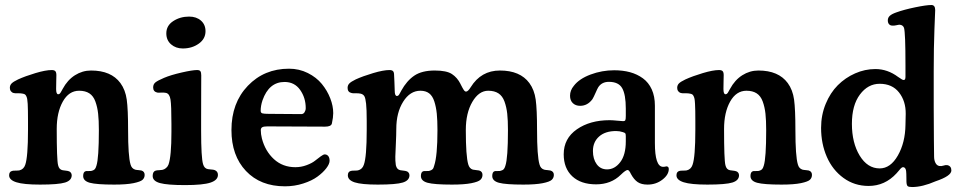

<svg xmlns="http://www.w3.org/2000/svg" viewBox="-20 -733 3842 770"><path d="M92.3 -212.4V-248Q92.3 -273.9 92 -288.3Q91.8 -302.7 91.1 -316.4Q90.3 -330.1 89.1 -336.2Q87.9 -342.3 85.4 -347.4Q83 -352.5 79.8 -354.5Q76.7 -356.4 71.3 -357.4Q63 -359.4 51.5 -358.9Q40 -358.4 35.2 -359.9Q28.3 -361.3 23.9 -366.9Q19.5 -372.6 19.5 -380.4Q19.5 -391.1 26.4 -398.2Q33.2 -405.3 52.7 -414.6Q81.5 -427.7 122.3 -439.9Q163.1 -452.1 187.5 -452.1Q197.8 -452.1 201.9 -447.5Q206.1 -442.9 206.1 -431.6Q206.1 -422.4 205.6 -407.7Q205.1 -393.1 205.1 -376Q205.1 -355 213.4 -355Q214.8 -355 216.1 -355.5Q217.3 -356 218.3 -356.4Q219.2 -356.9 220.5 -358.4Q221.7 -359.9 222.4 -360.8Q223.1 -361.8 224.4 -364Q225.6 -366.2 226.3 -367.4Q227.1 -368.7 228.8 -371.8Q230.5 -375 231.4 -376.5Q250.5 -412.1 280.5 -431.2Q310.5 -450.2 345.2 -450.2Q425.8 -450.2 462.9 -399.9Q482.9 -372.6 488.3 -333.5Q493.7 -294.4 493.7 -211.4Q493.7 -106.9 503.4 -73.7Q507.8 -57.1 522 -52.7Q527.3 -51.3 535.2 -50.8Q543 -50.3 546.9 -49.3Q560.1 -45.4 560.1 -31.7Q560.1 -20 552 -12.2Q543.9 -4.4 515.6 1.5Q487.3 7.3 438 7.3Q367.2 7.3 340.3 0Q313.5 -7.3 313.5 -27.3Q313.5 -44.9 325.2 -46.9Q328.1 -47.4 337.2 -47.1Q346.2 -46.9 349.1 -48.3Q356 -50.3 359.9 -54.2Q363.8 -58.1 366.7 -68.4Q376.5 -98.6 376.5 -210.9Q376.5 -251 373.5 -277.3Q370.6 -303.7 362.5 -325.9Q354.5 -348.1 338.4 -358.6Q322.3 -369.1 297.4 -369.1Q256.3 -369.1 231.9 -325.7Q207.5 -282.2 207.5 -215.8Q207.5 -92.3 212.9 -70.8Q216.8 -52.7 231.4 -50.3Q236.8 -49.3 244.1 -48.6Q251.5 -47.9 255.4 -46.4Q260.3 -45.4 263.9 -40.8Q267.6 -36.1 267.6 -30.3Q267.6 -9.3 241 -1Q214.4 7.3 140.6 7.3Q74.7 7.3 45.7 -2Q16.6 -11.2 16.6 -29.8Q16.6 -44.4 28.3 -47.4Q32.2 -48.8 43 -48.8Q53.7 -48.8 58.1 -49.8Q75.2 -54.2 81.1 -71.8Q92.3 -103 92.3 -212.4Z M647 -599.1Q647 -630.4 674.8 -648.4Q702.6 -666.5 738.3 -666.5Q767.6 -666.5 785.9 -650.4Q804.2 -634.3 804.2 -607.9Q804.2 -577.1 777.1 -557.9Q750 -538.6 712.9 -538.6Q685.1 -538.6 666 -555.2Q647 -571.8 647 -599.1ZM667.5 -203.6V-235.8Q667.5 -310.5 663.8 -333.7Q660.2 -356.9 646 -360.4Q637.7 -362.3 626 -361.6Q614.3 -360.8 610.4 -361.8Q594.2 -365.7 594.2 -382.3Q594.2 -395 603 -402.3Q611.8 -409.7 638.2 -420.9Q664.6 -432.1 708 -442.1Q751.5 -452.1 770.5 -452.1Q780.3 -452.1 783.7 -447.3Q787.1 -442.4 787.1 -430.7Q787.1 -425.8 786.9 -383.3Q786.6 -340.8 786.6 -252V-208.5Q786.6 -100.6 794.4 -74.7Q799.3 -57.1 814 -54.7Q819.3 -53.7 827.4 -53.2Q835.4 -52.7 839.8 -51.3Q854 -46.4 854 -31.7Q854 -10.7 824.2 -0.7Q794.4 9.3 722.2 9.3Q650.9 9.3 621.6 1.2Q592.3 -6.8 592.3 -27.3Q592.3 -45.4 604.5 -48.8Q609.4 -50.3 618.4 -50.5Q627.4 -50.8 631.3 -51.8Q638.7 -53.2 645.8 -59.1Q652.8 -64.9 655.8 -73.2Q667.5 -106 667.5 -203.6Z M1139.2 -457.5Q1179.7 -457.5 1214.4 -440.2Q1249 -422.9 1270.8 -396.2Q1292.5 -369.6 1304.4 -338.9Q1316.4 -308.1 1316.4 -279.3Q1316.4 -262.7 1311 -237.8Q1308.1 -225.1 1283.7 -225.1L1051.8 -226.1Q1037.6 -226.1 1031.7 -222.7Q1025.9 -219.2 1025.9 -210.9Q1025.9 -195.3 1030.3 -177.7Q1043.5 -127 1078.6 -94.7Q1113.8 -62.5 1164.6 -62.5Q1188 -62.5 1209.5 -70.6Q1231 -78.6 1242.9 -88.1Q1254.9 -97.7 1265.9 -105.7Q1276.9 -113.8 1282.2 -113.8Q1291 -113.8 1296.4 -107.2Q1301.8 -100.6 1301.8 -88.4Q1301.8 -75.7 1288.6 -58.3Q1275.4 -41 1253.2 -24.7Q1231 -8.3 1196 2.9Q1161.1 14.2 1123 14.2Q1024.4 14.2 966.3 -47.4Q908.2 -108.9 908.2 -211.4Q908.2 -320.3 973.9 -388.9Q1039.6 -457.5 1139.2 -457.5ZM1188 -275.4Q1196.8 -275.4 1201.4 -283Q1206.1 -290.5 1206.1 -299.3Q1206.1 -340.8 1183.6 -372.6Q1161.1 -404.3 1121.1 -404.3Q1058.6 -404.3 1032.7 -330.6Q1025.4 -308.6 1025.4 -288.6Q1025.4 -280.3 1032.5 -278.3Q1039.6 -276.4 1057.6 -276.4Z M1450.7 -212.4V-248Q1450.7 -294.9 1448.2 -317.1Q1445.8 -339.4 1441.2 -347.2Q1436.5 -355 1426.3 -357.4Q1417.5 -359.4 1406 -358.9Q1394.5 -358.4 1390.1 -359.9Q1374 -363.3 1374 -380.4Q1374 -391.1 1380.9 -398.2Q1387.7 -405.3 1406.7 -414.6Q1435.5 -427.7 1476.6 -439.9Q1517.6 -452.1 1542 -452.1Q1552.2 -452.1 1556.4 -447.5Q1560.5 -442.9 1560.5 -431.6Q1560.5 -422.4 1561.8 -404.3Q1563 -386.2 1563 -369.1Q1563 -348.1 1571.8 -348.1Q1573.2 -348.1 1574.7 -348.6Q1576.2 -349.1 1577.4 -350.1Q1578.6 -351.1 1579.6 -352.3Q1580.6 -353.5 1581.8 -355.7Q1583 -357.9 1584 -359.6Q1585 -361.3 1586.7 -364.5Q1588.4 -367.7 1589.4 -369.6Q1611.3 -409.2 1641.6 -429.7Q1671.9 -450.2 1723.6 -450.2Q1771 -450.2 1792.5 -436Q1814 -421.9 1826.7 -396.5Q1827.1 -396 1827.6 -394.5Q1832.5 -385.3 1834.5 -381.3Q1836.4 -377.4 1839.4 -373Q1842.3 -368.7 1844.5 -367.2Q1846.7 -365.7 1849.1 -365.7Q1856.9 -365.7 1867.7 -383.3Q1909.2 -450.2 1984.9 -450.2Q2065.9 -450.2 2103 -399.9Q2123 -372.6 2128.4 -333.5Q2133.8 -294.4 2133.8 -211.4Q2133.8 -106.9 2143.6 -73.7Q2147.9 -57.1 2162.1 -52.7Q2167.5 -51.3 2175.3 -50.8Q2183.1 -50.3 2187 -49.3Q2201.2 -45.4 2201.2 -31.7Q2201.2 -20 2192.9 -12Q2184.6 -3.9 2156.2 1.7Q2127.9 7.3 2078.6 7.3Q2007.8 7.3 1981 0Q1954.1 -7.3 1954.1 -27.3Q1954.1 -44.9 1965.3 -46.9Q1968.3 -47.4 1976.8 -47.1Q1985.4 -46.9 1988.8 -48.3Q1993.7 -49.8 1996.3 -51.3Q1999 -52.7 2002 -57.1Q2004.9 -61.5 2006.8 -68.4Q2017.1 -98.6 2017.1 -210.9Q2017.1 -251 2014.2 -277.3Q2011.2 -303.7 2003.2 -325.9Q1995.1 -348.1 1979 -358.6Q1962.9 -369.1 1938 -369.1Q1900.4 -369.1 1874.3 -324.5Q1848.1 -279.8 1848.1 -211.4Q1848.1 -106.9 1857.9 -73.7Q1862.8 -56.6 1876.5 -52.7Q1882.3 -51.3 1889.9 -50.8Q1897.5 -50.3 1901.4 -49.3Q1915 -45.4 1915 -31.7Q1915 -20 1906.7 -12Q1898.4 -3.9 1870.1 1.7Q1841.8 7.3 1792.5 7.3Q1721.7 7.3 1694.8 0Q1668 -7.3 1668 -27.3Q1668 -44.9 1679.7 -46.9Q1682.6 -47.4 1691.7 -47.1Q1700.7 -46.9 1703.6 -48.3Q1710.4 -50.3 1714.6 -54.2Q1718.8 -58.1 1721.2 -68.4Q1734.4 -107.4 1734.4 -210.9Q1734.4 -250.5 1731.7 -277.1Q1729 -303.7 1721.9 -325.9Q1714.8 -348.1 1701.2 -358.6Q1687.5 -369.1 1666 -369.1Q1624.5 -369.1 1596.9 -325.2Q1569.3 -281.2 1569.3 -215.8Q1569.3 -193.8 1567.6 -157.2Q1565.9 -120.6 1565.4 -105Q1564.9 -89.4 1567.4 -70.8Q1571.3 -52.7 1585.9 -50.3Q1591.3 -49.3 1598.6 -48.6Q1606 -47.9 1609.9 -46.4Q1614.7 -45.4 1618.4 -40.8Q1622.1 -36.1 1622.1 -30.3Q1622.1 -9.3 1595.5 -1Q1568.8 7.3 1495.1 7.3Q1429.7 7.3 1402.3 -1.7Q1375 -10.7 1375 -29.8Q1375 -44.4 1386.7 -47.4Q1391.1 -48.8 1401.4 -48.8Q1411.6 -48.8 1416 -49.8Q1433.1 -54.2 1439 -71.8Q1450.7 -103 1450.7 -212.4Z M2266.1 -349.1Q2266.1 -370.6 2281.2 -388.7Q2302.7 -417 2348.4 -434.1Q2394 -451.2 2443.4 -451.2Q2478 -451.2 2506.8 -443.4Q2535.6 -435.5 2558.3 -418.9Q2581.1 -402.3 2593.8 -374.5Q2606.4 -346.7 2606.4 -309.1V-159.2Q2606.4 -65.4 2638.2 -64Q2642.1 -63.5 2647 -64.7Q2651.9 -65.9 2653.3 -65.9Q2662.1 -64.9 2662.1 -55.2Q2662.1 -32.2 2636.5 -12.5Q2610.8 7.3 2577.1 7.3Q2552.2 7.3 2537.4 -2.7Q2522.5 -12.7 2510.3 -35.2Q2502.9 -51.3 2497.1 -51.3Q2489.3 -51.3 2469.7 -32.2Q2430.7 6.3 2370.6 6.3Q2309.6 6.3 2275.1 -25.9Q2240.7 -58.1 2240.7 -114.3Q2240.7 -177.7 2293.5 -214.4Q2346.2 -251 2424.8 -251Q2436 -251 2456.1 -249Q2476.1 -247.1 2479.5 -247.1Q2485.8 -247.1 2487.8 -251Q2489.7 -254.9 2489.7 -268.1V-297.9Q2489.7 -353.5 2475.3 -379.2Q2460.9 -404.8 2421.9 -404.8Q2393.6 -404.8 2379.4 -383.3Q2376 -377.9 2368.4 -360.6Q2360.8 -343.3 2356 -335.4Q2336.4 -308.6 2306.6 -308.6Q2288.6 -308.6 2277.3 -319.3Q2266.1 -330.1 2266.1 -349.1ZM2489.7 -166V-186Q2489.7 -194.8 2488 -197.8Q2486.3 -200.7 2478 -203.1Q2464.8 -207.5 2450.7 -207.5Q2407.2 -207.5 2382.6 -185.5Q2357.9 -163.6 2357.9 -127.4Q2357.9 -95.2 2373 -74.5Q2388.2 -53.7 2414.6 -53.7Q2445.3 -53.7 2467.5 -82.8Q2489.7 -111.8 2489.7 -166Z M2768.6 -212.4V-248Q2768.6 -273.9 2768.3 -288.3Q2768.1 -302.7 2767.3 -316.4Q2766.6 -330.1 2765.4 -336.2Q2764.2 -342.3 2761.7 -347.4Q2759.3 -352.5 2756.1 -354.5Q2752.9 -356.4 2747.6 -357.4Q2739.3 -359.4 2727.8 -358.9Q2716.3 -358.4 2711.4 -359.9Q2704.6 -361.3 2700.2 -366.9Q2695.8 -372.6 2695.8 -380.4Q2695.8 -391.1 2702.6 -398.2Q2709.5 -405.3 2729 -414.6Q2757.8 -427.7 2798.6 -439.9Q2839.4 -452.1 2863.8 -452.1Q2874 -452.1 2878.2 -447.5Q2882.3 -442.9 2882.3 -431.6Q2882.3 -422.4 2881.8 -407.7Q2881.3 -393.1 2881.3 -376Q2881.3 -355 2889.6 -355Q2891.1 -355 2892.3 -355.5Q2893.6 -356 2894.5 -356.4Q2895.5 -356.9 2896.7 -358.4Q2897.9 -359.9 2898.7 -360.8Q2899.4 -361.8 2900.6 -364Q2901.9 -366.2 2902.6 -367.4Q2903.3 -368.7 2905 -371.8Q2906.7 -375 2907.7 -376.5Q2926.8 -412.1 2956.8 -431.2Q2986.8 -450.2 3021.5 -450.2Q3102.1 -450.2 3139.2 -399.9Q3159.2 -372.6 3164.6 -333.5Q3169.9 -294.4 3169.9 -211.4Q3169.9 -106.9 3179.7 -73.7Q3184.1 -57.1 3198.2 -52.7Q3203.6 -51.3 3211.4 -50.8Q3219.2 -50.3 3223.1 -49.3Q3236.3 -45.4 3236.3 -31.7Q3236.3 -20 3228.3 -12.2Q3220.2 -4.4 3191.9 1.5Q3163.6 7.3 3114.3 7.3Q3043.5 7.3 3016.6 0Q2989.7 -7.3 2989.7 -27.3Q2989.7 -44.9 3001.5 -46.9Q3004.4 -47.4 3013.4 -47.1Q3022.5 -46.9 3025.4 -48.3Q3032.2 -50.3 3036.1 -54.2Q3040 -58.1 3043 -68.4Q3052.7 -98.6 3052.7 -210.9Q3052.7 -251 3049.8 -277.3Q3046.9 -303.7 3038.8 -325.9Q3030.8 -348.1 3014.6 -358.6Q2998.5 -369.1 2973.6 -369.1Q2932.6 -369.1 2908.2 -325.7Q2883.8 -282.2 2883.8 -215.8Q2883.8 -92.3 2889.2 -70.8Q2893.1 -52.7 2907.7 -50.3Q2913.1 -49.3 2920.4 -48.6Q2927.7 -47.9 2931.6 -46.4Q2936.5 -45.4 2940.2 -40.8Q2943.8 -36.1 2943.8 -30.3Q2943.8 -9.3 2917.2 -1Q2890.6 7.3 2816.9 7.3Q2751 7.3 2721.9 -2Q2692.9 -11.2 2692.9 -29.8Q2692.9 -44.4 2704.6 -47.4Q2708.5 -48.8 2719.2 -48.8Q2730 -48.8 2734.4 -49.8Q2751.5 -54.2 2757.3 -71.8Q2768.6 -103 2768.6 -212.4Z M3272.9 -220.2Q3272.9 -271.5 3291.3 -316.2Q3309.6 -360.8 3339.8 -391.1Q3370.1 -421.4 3409.4 -438.7Q3448.7 -456.1 3490.7 -456.1Q3539.6 -456.1 3582 -424.3Q3585.4 -422.4 3589.6 -419.4Q3593.8 -416.5 3595.7 -415.3Q3597.7 -414.1 3599.9 -413.1Q3602.1 -412.1 3604.5 -412.1Q3611.3 -412.1 3611.3 -424.8V-471.7Q3611.3 -601.1 3605.5 -621.1Q3601.6 -632.3 3588.9 -633.8Q3585 -634.3 3575 -631.8Q3564.9 -629.4 3557.1 -630.4Q3549.8 -630.9 3545.2 -636.2Q3540.5 -641.6 3540.5 -651.4Q3540.5 -662.1 3548.3 -669.4Q3556.2 -676.8 3574.2 -683.1Q3605 -694.3 3649.9 -703.6Q3694.8 -712.9 3715.3 -712.9Q3730.5 -712.9 3730.5 -692.4Q3730.5 -689 3727.5 -616.5Q3724.6 -543.9 3724.6 -446.8V-301.8Q3724.6 -237.8 3725.3 -171.9Q3726.1 -106 3726.1 -104.5Q3726.1 -90.8 3731.4 -80.1Q3736.8 -69.3 3746.6 -67.4Q3755.4 -65.9 3763.7 -68.8Q3772 -71.8 3778.8 -70.8Q3795.4 -67.4 3795.4 -49.3Q3795.4 -27.3 3731.9 -5.9Q3679.2 17.1 3637.7 17.1Q3624 17.1 3619.9 13.2Q3615.7 9.3 3615.2 -4.4Q3615.2 -9.8 3615 -19.5Q3614.7 -29.3 3614.7 -35.6Q3614.7 -62.5 3601.6 -62.5Q3599.1 -62.5 3596.4 -60.8Q3593.8 -59.1 3591.6 -56.6Q3589.4 -54.2 3584.5 -48.3Q3579.6 -42.5 3575.2 -37.6Q3528.8 12.7 3463.4 12.7Q3406.7 12.7 3362.8 -19.3Q3318.8 -51.3 3295.9 -104Q3272.9 -156.7 3272.9 -220.2ZM3507.8 -57.6Q3551.3 -57.6 3580.8 -109.4Q3610.4 -161.1 3611.3 -232.4L3612.3 -276.4Q3612.8 -327.6 3585.4 -362.3Q3558.1 -397 3507.8 -397Q3460.9 -397 3428.7 -354Q3396.5 -311 3396.5 -236.3Q3396.5 -160.2 3427.7 -108.9Q3459 -57.6 3507.8 -57.6Z"/></svg>

Font: Cooper* SemiBold
Style: Regular
Weight: 600
Designer: Owen Earl
Foundry: indestructible type*
Version: Version 0.001